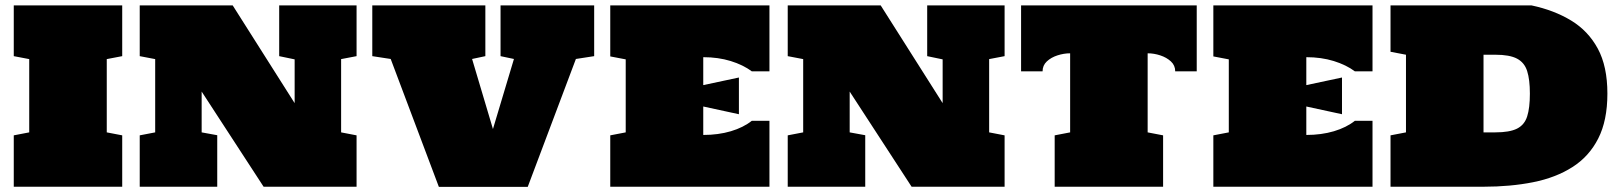

<svg xmlns="http://www.w3.org/2000/svg" viewBox="-20 -708 6130 728"><path d="M32.2 0V-194.8L90.8 -206.1V-483.9L32.2 -495.1V-687.5H443.4V-495.1L384.8 -483.9V-206.1L443.4 -194.8V0Z M509.8 0V-194.8L568.4 -206.1V-483.9L509.8 -495.1V-687.5H862.3L1097.2 -316.9V-482.9L1038.6 -495.1V-687.5H1332V-495.1L1273.4 -483.9V-206.1L1332 -194.8V0H979.5L744.6 -360.8V-206.1L803.7 -195.3V0Z M1644 0.5 1461.4 -484.4 1391.6 -495.1V-687.5H1820.3V-495.1L1770 -484.4L1849.1 -218.8L1928.7 -484.4L1877.9 -495.1V-687.5H2232.9V-495.1L2163.6 -484.4L1981 0.5Z M2293.9 0V-194.8L2352.5 -206.1V-482.9L2293.9 -494.1V-687.5H2897.5V-437.5H2830.6Q2797.9 -461.9 2750.5 -476.6Q2703.1 -491.2 2646.5 -491.2V-385.3L2781.7 -414.1V-274.9L2646.5 -304.2V-196.3Q2703.6 -196.3 2751.2 -210.4Q2798.8 -224.6 2830.6 -250H2897.5V0Z M2966.8 0V-194.8L3025.4 -206.1V-483.9L2966.8 -495.1V-687.5H3319.3L3554.2 -316.9V-482.9L3495.6 -495.1V-687.5H3789.1V-495.1L3730.5 -483.9V-206.1L3789.1 -194.8V0H3436.5L3201.7 -360.8V-206.1L3260.7 -195.3V0Z M3979 0V-194.8L4037.6 -206.1V-505.9Q4013.7 -505.9 3989.5 -498Q3965.3 -490.2 3949.2 -475.1Q3933.1 -460 3933.1 -437.5H3851.6V-687.5H4517.6V-437.5H4436Q4436 -460 4419.7 -475.1Q4403.3 -490.2 4379.4 -498Q4355.5 -505.9 4331.5 -505.9V-206.1L4390.1 -194.8V0Z M4580.6 0V-194.8L4639.2 -206.1V-482.9L4580.6 -494.1V-687.5H5184.1V-437.5H5117.2Q5084.5 -461.9 5037.1 -476.6Q4989.7 -491.2 4933.1 -491.2V-385.3L5068.4 -414.1V-274.9L4933.1 -304.2V-196.3Q4990.2 -196.3 5037.8 -210.4Q5085.4 -224.6 5117.2 -250H5184.1V0Z M5252.4 0V-194.8L5311 -206.1V-500.5L5252.4 -511.7V-687.5H5787.1Q5872.6 -669.4 5937.3 -630.1Q6002 -590.8 6038.3 -523.7Q6074.7 -456.5 6074.7 -353Q6074.7 -251 6040 -182.9Q6005.4 -114.7 5942.1 -74.5Q5878.9 -34.2 5793 -17.1Q5707 0 5605 0ZM5605 -206.1H5649.9Q5703.6 -206.1 5731.9 -220.2Q5760.3 -234.4 5770.5 -266.6Q5780.8 -298.8 5780.8 -353Q5780.8 -406.2 5770.5 -438.5Q5760.3 -470.7 5732.2 -485.6Q5704.1 -500.5 5649.9 -500.5H5605Z"/></svg>

Font: Holtwood One SC
Style: Regular
Weight: 400
Designer: Vernon Adams
Foundry: Vernon Adams
Version: Version 1.100; ttfautohint (v1.8.4.7-5d5b)